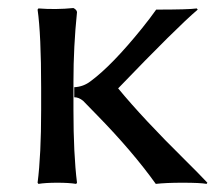

<svg xmlns="http://www.w3.org/2000/svg" viewBox="-20 -453 536 476"><path d="M164.1 -236.8Q187 -237.8 205.1 -252Q257.8 -291 332 -382.8Q352.5 -408.2 367.2 -429.2Q448.7 -429.2 467.8 -432.1L470.2 -429.2Q418.9 -385.7 272.9 -233.9Q335.4 -158.2 438.5 -56.6Q471.7 -23.9 494.1 0L492.2 2.9Q477.1 0 432.1 0Q392.1 0 366.2 2.9Q308.6 -77.6 221.2 -167Q197.8 -190.9 186 -203.1Q175.3 -211.9 164.1 -211.9ZM82 -234.9Q82 -367.7 73.2 -429.2L75.2 -432.1Q118.2 -428.7 162.1 -433.1Q170.4 -428.7 170.9 -422.9Q162.1 -337.4 162.1 -251V-180.2Q162.1 -70.8 170.9 0L168.9 2.9Q150.9 0 122.1 0Q93.3 0 75.2 2.9L73.2 0Q82 -68.4 82 -180.2Z"/></svg>

Font: Linux Biolinum O
Style: Regular
Weight: 400
Designer: Philipp H. Poll
Foundry: Philipp H. Poll
Version: Version 1.0.4